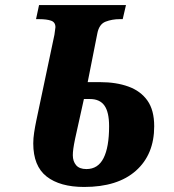

<svg xmlns="http://www.w3.org/2000/svg" viewBox="-20 -734 692 762"><path d="M314 8Q218 8 165 -33.5Q112 -75 112 -165Q112 -185 115.5 -208Q119 -231 124 -255L196 -596Q197 -607 198.5 -614.5Q200 -622 200 -626Q200 -646 182.5 -652Q165 -658 135 -658H123L135 -714H480L467 -658H455Q425 -658 399 -648Q373 -638 366 -600L328 -408H378Q441 -408 489.5 -390.5Q538 -373 565 -335Q592 -297 592 -233Q592 -121 519.5 -56.5Q447 8 314 8ZM323 -63Q369 -63 391 -106.5Q413 -150 413 -233Q413 -289 394.5 -315Q376 -341 337 -341H313L278 -183Q273 -159 271 -144Q269 -129 269 -118Q269 -94 282 -78.5Q295 -63 323 -63Z"/></svg>

Font: Noto Serif SemiCondensed ExtraBold
Style: Italic
Weight: 800
Width: 4
Italic angle: -12°
Designer: Monotype Design Team
Foundry: Monotype Imaging Inc.
Version: Version 2.014; ttfautohint (v1.8.4.7-5d5b)